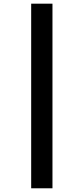

<svg xmlns="http://www.w3.org/2000/svg" viewBox="-20 -788 454 1040"><path d="M148.9 -768.1H264.2V231.9H148.9Z"/></svg>

Font: Open Sans Condensed
Style: Regular
Weight: 400
Width: 3
Designer: Monotype Design Team
Foundry: Monotype Imaging Inc.
Version: Version 3.000